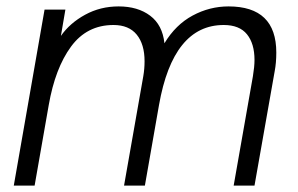

<svg xmlns="http://www.w3.org/2000/svg" viewBox="-20 -579 929 599"><path d="M23 0 119 -549H184L170 -467Q198 -507 245.5 -533Q293 -559 350 -559Q410 -559 448.5 -530Q487 -501 493 -444Q528 -502 581 -530.5Q634 -559 693 -559Q842 -559 842 -415Q842 -383 837 -357L774 0H709L769 -341Q774 -371 774 -392Q774 -443 750.5 -472Q727 -501 678 -501Q520 -501 476 -251L432 0H367L427 -341Q431 -364 431 -388Q431 -441 406.5 -471Q382 -501 334 -501Q251 -501 201.5 -433.5Q152 -366 132 -251L88 0Z"/></svg>

Font: Open Sauce One Light Italic
Style: Regular
Weight: 300
Italic angle: -10°
Designer: Alfredo Marco Pradil
Foundry: Creative Sauce Fz LLC
Version: Version 1.477